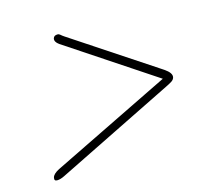

<svg xmlns="http://www.w3.org/2000/svg" viewBox="-71 -629 588 567"><g transform="rotate(-15 223.5 -346.0)"><path d="M136.5 -545Q139 -553.5 150 -553.5Q154.5 -553.5 158.2 -550Q162 -546.5 168 -542.5L428 -370.5Q449.5 -356 447 -343Q445.5 -336 438 -331.2Q430.5 -326.5 419 -321L60.5 -144Q47.5 -137.5 37.5 -137.5Q28 -137.5 30.5 -148Q33 -158.5 51.5 -168L416.5 -346.5L147.5 -525Q134 -534.5 136.5 -545Z"/></g></svg>

Font: Fraunces 144pt S100 Thin
Style: Italic
Weight: 100
Italic angle: -16°
Version: Version 1.000; ttfautohint (v1.8.3)